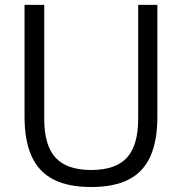

<svg xmlns="http://www.w3.org/2000/svg" viewBox="-20 -760 748 790"><path d="M355 9.5Q260.5 9.5 200 -21.5Q139.5 -52.5 110.2 -116.8Q81 -181 81 -280V-740H162V-271Q162 -161.5 208.8 -111Q255.5 -60.5 355 -60.5Q455.5 -60.5 502 -111Q548.5 -161.5 548.5 -271V-740H627.5V-280Q627.5 -181 598.8 -116.8Q570 -52.5 509.8 -21.5Q449.5 9.5 355 9.5Z"/></svg>

Font: Encode Sans SC
Style: Regular
Weight: 400
Version: Version 3.002